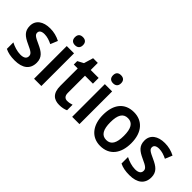

<svg xmlns="http://www.w3.org/2000/svg" viewBox="46 -1499 2256 2256"><g transform="rotate(45 1174.0 -371.0)"><path d="M406 -156C406 -245 352 -283 267 -322C180 -361 159 -376 159 -409C159 -440 185 -458 233 -458C277 -458 320 -443 363 -422L400 -512C347 -539 294 -553 233 -553C117 -553 41 -499 41 -404C41 -317 89 -278 179 -237C270 -197 287 -178 287 -145C287 -109 261 -86 202 -86C149 -86 87 -106 42 -130V-22C87 0 136 10 202 10C333 10 406 -48 406 -156Z M577 -752C537 -752 510 -733 510 -685C510 -638 538 -618 577 -618C616 -618 644 -638 644 -685C644 -732 616 -752 577 -752ZM637 -543H516V0H637Z M976 -90C937 -90 914 -114 914 -163V-448H1046V-543H914V-661H836L801 -544L728 -505V-448H793V-160C793 -34 853 10 943 10C986 10 1025 1 1052 -12V-104C1028 -96 1002 -90 976 -90Z M1210 -752C1170 -752 1143 -733 1143 -685C1143 -638 1171 -618 1210 -618C1249 -618 1277 -638 1277 -685C1277 -732 1249 -752 1210 -752ZM1270 -543H1149V0H1270Z M1860 -272C1860 -453 1765 -553 1625 -553C1472 -553 1388 -448 1388 -272C1388 -99 1479 10 1622 10C1776 10 1860 -100 1860 -272ZM1511 -272C1511 -391 1545 -453 1624 -453C1703 -453 1737 -391 1737 -272C1737 -153 1703 -90 1624 -90C1545 -90 1511 -154 1511 -272Z M2311 -156C2311 -245 2257 -283 2172 -322C2085 -361 2064 -376 2064 -409C2064 -440 2090 -458 2138 -458C2182 -458 2225 -443 2268 -422L2305 -512C2252 -539 2199 -553 2138 -553C2022 -553 1946 -499 1946 -404C1946 -317 1994 -278 2084 -237C2175 -197 2192 -178 2192 -145C2192 -109 2166 -86 2107 -86C2054 -86 1992 -106 1947 -130V-22C1992 0 2041 10 2107 10C2238 10 2311 -48 2311 -156Z"/></g></svg>

Font: Noto Sans Arabic SemCond SemBd
Style: Regular
Weight: 600
Width: 4
Designer: Monotype Design Team, Nadine Chahine, Nizar Qandah and Khaled Hosny
Foundry: Monotype Imaging Inc.
Version: Version 2.012